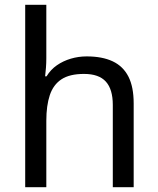

<svg xmlns="http://www.w3.org/2000/svg" viewBox="-20 -780 658 800"><path d="M173 -537Q173 -518 171.5 -498Q170 -478 168 -462H174Q191 -490 217 -508Q243 -526 275 -535.5Q307 -545 341 -545Q406 -545 449.5 -524.5Q493 -504 515 -461Q537 -418 537 -349V0H450V-343Q450 -408 421 -440Q392 -472 330 -472Q270 -472 236 -449.5Q202 -427 187.5 -383.5Q173 -340 173 -277V0H85V-760H173Z"/></svg>

Font: Noto Sans Sinhala
Style: Regular
Weight: 400
Designer: Jelle Bosma - Monotype Design Team
Foundry: Monotype Imaging Inc.
Version: Version 2.006